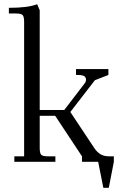

<svg xmlns="http://www.w3.org/2000/svg" viewBox="-20 -766 578 909"><path d="M22 -702.1V-729Q113.8 -729 155.8 -746.1L168 -717.8V-245.1H284.2L379.9 -370.1Q387.2 -378.9 387.2 -388.2Q387.2 -400.9 377.7 -406Q368.2 -411.1 348.1 -411.1H339.8V-439H493.2V-411.1L429.2 -386.2L313 -235.8L425.8 -65.9Q439.9 -44.9 456.3 -35.4Q472.7 -25.9 497.1 -25.9H519V0L495.1 123H469.2L444.8 0H368.2V-25.9L241.2 -217.8H168V-65.9Q168 -41 175 -33.4Q182.1 -25.9 207 -25.9H242.2V0H47.9V-25.9H94.2V-662.1Q94.2 -687 87.2 -694.6Q80.1 -702.1 55.2 -702.1Z"/></svg>

Font: Dihjauti
Style: Regular
Weight: 400
Designer: T. Christopher White
Version: Version 3.0.0